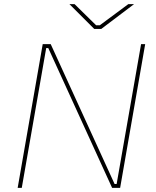

<svg xmlns="http://www.w3.org/2000/svg" viewBox="-20 -915 761 935"><path d="M188 -700H227L538 -19H548L667 -700H687L565 0H526L215 -681H205L86 0H66ZM318 -895H343L448 -792H466L605 -895H633L473 -774H439Z"/></svg>

Font: Fixel Italic Variable 20240409 Display Thin
Style: Italic
Weight: 100
Italic angle: -10°
Designer: AlfaBravo + MacPaw
Foundry: Kyrylo Tkachov, Marchela Mozhyna, Serhii Makarenko, Maria Weinstein, Zakhar Kryvoshyya
Version: Version 1.211;Glyphs 3.2 (3225)